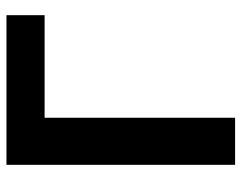

<svg xmlns="http://www.w3.org/2000/svg" viewBox="-97 -654 751 597"><g transform="rotate(-90 278.5 -355.5)"><path d="M529.8 -592.3H210.9V0H64.5V-710.9H529.8Z"/></g></svg>

Font: MAUL Bold
Style: Bold
Weight: 700
Designer: MAUL
Version: Version 1.0; 2020; ttfautohint (v1.8.3)